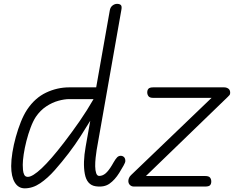

<svg xmlns="http://www.w3.org/2000/svg" viewBox="-20 -992 1244 1021"><path d="M488.5 -1.5Q442 -8.5 431 -67.2Q420 -126 435.5 -212L460 -350Q438.5 -315 409.5 -269.2Q380.5 -223.5 345 -177Q309 -130 271.2 -87.2Q233.5 -44.5 193.8 -17.5Q154 9.5 111.5 9.5Q77.5 9.5 58.5 -21.8Q39.5 -53 39.5 -109Q39.5 -141 46 -181.5Q52.5 -222 64.2 -264.2Q76 -306.5 91.2 -344.5Q106.5 -382.5 124.5 -409.5Q166 -471.5 225.2 -499.5Q284.5 -527.5 348 -527.5H491.5L564 -937.5Q567 -954 578.5 -962.8Q590 -971.5 602.5 -971.5Q616 -971.5 622.5 -965.2Q629 -959 625.5 -940L494 -194.5Q491 -176.5 488.5 -153Q486 -129.5 486.2 -107.5Q486.5 -85.5 491.5 -71Q496.5 -56.5 507.5 -56.5Q525.5 -56.5 541.2 -69.8Q557 -83 575 -113L584 -128.5Q595 -147.5 603 -155.5Q611 -163.5 622 -163.5Q632 -163.5 639.2 -156.8Q646.5 -150 646.5 -136Q646.5 -128 636.8 -111Q627 -94 614 -72.5Q591 -35.5 562.2 -15.2Q533.5 5 488.5 -1.5ZM101 -115.5Q101 -103.5 102.2 -88.5Q103.5 -73.5 109 -62.5Q114.5 -51.5 128 -51.5Q153 -51.5 201.8 -97.2Q250.5 -143 320 -233.5Q363.5 -290 403.8 -348.2Q444 -406.5 477.5 -465H348Q322.5 -465 290 -456Q257.5 -447 226 -426.2Q194.5 -405.5 170.5 -370.5Q155.5 -347.5 142.8 -313.5Q130 -279.5 120.5 -242.2Q111 -205 106 -171.2Q101 -137.5 101 -115.5ZM662.5 -29.5Q662.5 -37 665.8 -45.2Q669 -53.5 677 -61L1105 -471.5H795.5Q776 -471.5 769.5 -480.5Q763 -489.5 763 -500.5Q763 -513 769.5 -520.2Q776 -527.5 795.5 -527.5H1171.5Q1185 -527.5 1194.5 -520.5Q1204 -513.5 1204 -499Q1204 -491 1200.8 -486.8Q1197.5 -482.5 1191.5 -477L756 -56H1071Q1090.5 -56 1097 -47.5Q1103.5 -39 1103.5 -27Q1103.5 -14 1097 -7Q1090.5 0 1071 0H692Q679.5 0 671 -8.2Q662.5 -16.5 662.5 -29.5Z"/></svg>

Font: Edu QLD Hand
Style: Regular
Weight: 400
Designer: Tina and Corey Anderson, Eben Sorkin
Foundry: Sorkin Type Co.
Version: Version 2.000